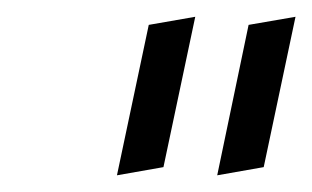

<svg xmlns="http://www.w3.org/2000/svg" viewBox="-20 -710 374 230"><path d="M175.8 -509.8 213.9 -689.9 158.2 -680.2 120.1 -500ZM295.9 -509.8 334 -689.9 277.8 -680.2 240.2 -500Z"/></svg>

Font: Comic Neue Angular
Style: Italic
Weight: 400
Italic angle: -12°
Designer: Craig Rozynski
Foundry: Craig Rozynski
Version: Version 2.003